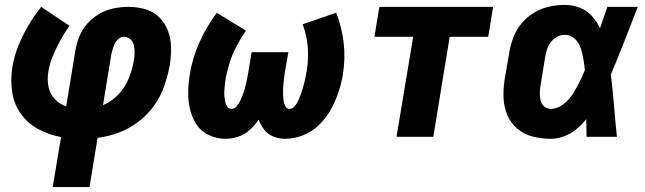

<svg xmlns="http://www.w3.org/2000/svg" viewBox="-20 -558 2632 783"><path d="M195 205H345L378 4Q421 -1 464 -17Q507 -33 544.5 -61.5Q582 -90 609 -128Q636 -166 650.5 -209Q665 -252 673 -295Q678 -330 677.5 -365.5Q677 -401 665 -432.5Q653 -464 629.5 -487.5Q606 -511 572.5 -520.5Q539 -530 504 -530Q474 -530 444 -524Q414 -518 386 -502Q358 -486 336.5 -462Q315 -438 303.5 -409Q292 -380 287 -350L250 -124Q222 -134 202.5 -155Q183 -176 177.5 -205.5Q172 -235 177 -265Q182 -298 195.5 -330Q209 -362 226 -393Q243 -424 263 -453L148 -530Q119 -494 95 -453Q71 -412 54 -369Q37 -326 30 -282Q22 -231 30 -181Q38 -131 66 -92.5Q94 -54 137 -31Q180 -8 229 1ZM400 -129 433 -330Q435 -342 438.5 -354Q442 -366 447 -377.5Q452 -389 462 -398.5Q472 -408 484 -408Q499 -408 510.5 -398.5Q522 -389 525.5 -374.5Q529 -360 529 -344.5Q529 -329 526 -313Q520 -277 506 -240.5Q492 -204 464 -174Q436 -144 400 -129Z M900 8Q925 8 951.5 -0.5Q978 -9 999 -28.5Q1020 -48 1035 -70Q1043 -48 1057.5 -29Q1072 -10 1095 -1Q1118 8 1143 8Q1180 8 1216.5 -6.5Q1253 -21 1281.5 -49Q1310 -77 1329 -111Q1348 -145 1360 -181Q1372 -217 1378 -253Q1389 -319 1381.5 -383.5Q1374 -448 1351 -506L1214 -459Q1231 -416 1235 -367.5Q1239 -319 1231 -270Q1229 -259 1227 -248.5Q1225 -238 1222.5 -227.5Q1220 -217 1217 -206Q1214 -195 1210.5 -184.5Q1207 -174 1203 -163.5Q1199 -153 1194 -143Q1189 -133 1180.5 -123.5Q1172 -114 1161 -114Q1149 -114 1143.5 -125Q1138 -136 1136.5 -147Q1135 -158 1134.5 -170Q1134 -182 1134.5 -193.5Q1135 -205 1136 -217Q1137 -229 1138.5 -241Q1140 -253 1142 -265L1156 -345H1006L993 -265Q991 -253 988.5 -241Q986 -229 983.5 -217Q981 -205 977.5 -193.5Q974 -182 969.5 -170Q965 -158 959.5 -146.5Q954 -135 945 -124.5Q936 -114 924 -114Q912 -114 906 -124Q900 -134 898 -144.5Q896 -155 895 -166.5Q894 -178 895 -189.5Q896 -201 897 -213Q898 -225 900 -236Q906 -270 917 -304Q928 -338 945 -370.5Q962 -403 983 -433L864 -506Q822 -449 793 -384.5Q764 -320 754 -254Q748 -218 747.5 -182Q747 -146 755 -112Q763 -78 781.5 -50Q800 -22 832 -7Q864 8 900 8Z M1597 0H1747L1814 -408H1971L1991 -530H1527L1507 -408H1665Z M2226 8Q2253 8 2280 -2Q2307 -12 2329.5 -30.5Q2352 -49 2371 -72Q2371 -36 2372 0H2496Q2489 -64 2484 -127.5Q2479 -191 2471 -254Q2500 -322 2527 -391.5Q2554 -461 2581 -530H2457Q2442 -486 2427 -443Q2414 -470 2394 -492.5Q2374 -515 2344.5 -526.5Q2315 -538 2283 -538Q2251 -538 2219.5 -531Q2188 -524 2158.5 -506.5Q2129 -489 2107 -462.5Q2085 -436 2073.5 -405.5Q2062 -375 2057 -344L2038 -234Q2032 -196 2033.5 -158.5Q2035 -121 2049 -88.5Q2063 -56 2090 -33Q2117 -10 2153 -1Q2189 8 2226 8ZM2226 -114Q2210 -114 2198.5 -124.5Q2187 -135 2184 -150.5Q2181 -166 2181.5 -182Q2182 -198 2185 -214L2203 -324Q2206 -345 2214.5 -366Q2223 -387 2242 -401.5Q2261 -416 2283 -416Q2307 -416 2324 -400Q2341 -384 2348 -362.5Q2355 -341 2359 -318Q2363 -295 2365 -272Q2355 -247 2342.5 -222Q2330 -197 2315 -173.5Q2300 -150 2276 -132Q2252 -114 2226 -114Z"/></svg>

Font: Iosevka Sparkle Heavy
Style: Italic
Weight: 900
Italic angle: -9°
Designer: Belleve Invis
Foundry: Belleve Invis
Version: Version 4.5.0; ttfautohint (v1.8.3)